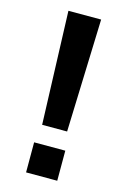

<svg xmlns="http://www.w3.org/2000/svg" viewBox="-113 -784 554 839"><g transform="rotate(15 163.5 -365.0)"><path d="M107 -219 89 -730H237L220 -219ZM93 0V-136H234V0Z"/></g></svg>

Font: M PLUS 1 SemiBold
Style: Regular
Weight: 600
Designer: Coji Morishita
Foundry: UNDERFOREST DESIGN
Version: Version 1.001